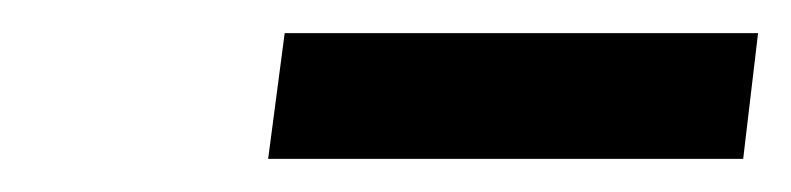

<svg xmlns="http://www.w3.org/2000/svg" viewBox="-20 -692 478 116"><path d="M142 -596H429L438 -672H152Z"/></svg>

Font: Falling Sky
Style: ExtObl
Weight: 400
Designer: Paul D. Hunt
Foundry: Adobe Systems Incorporated
Version: Version 1.02